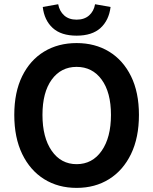

<svg xmlns="http://www.w3.org/2000/svg" viewBox="-20 -893 738 925"><path d="M349.1 12.2Q260.3 12.2 192.6 -30Q125 -72.3 86.9 -151.1Q48.8 -230 48.8 -339.4Q48.8 -448.7 86.9 -526.1Q125 -603.5 192.6 -644.5Q260.3 -685.5 349.1 -685.5Q438 -685.5 505.6 -644.3Q573.2 -603 611.3 -525.6Q649.4 -448.2 649.4 -339.4Q649.4 -230 611.3 -151.1Q573.2 -72.3 505.6 -30Q438 12.2 349.1 12.2ZM349.1 -102.1Q424.8 -102.1 469.7 -166.3Q514.6 -230.5 514.6 -339.4Q514.6 -448.2 469.7 -509.5Q424.8 -570.8 349.1 -570.8Q273.9 -570.8 229.2 -509.5Q184.6 -448.2 184.6 -339.4Q184.6 -230.5 229.2 -166.3Q273.9 -102.1 349.1 -102.1ZM349.1 -721.2Q274.4 -721.2 233.9 -758.3Q193.4 -795.4 186 -859.4L260.3 -872.6Q266.6 -838.9 289.3 -818.6Q312 -798.3 349.1 -798.3Q386.2 -798.3 409.2 -818.6Q432.1 -838.9 438 -872.6L512.7 -859.4Q504.9 -795.4 464.4 -758.3Q423.8 -721.2 349.1 -721.2Z"/></svg>

Font: Akatab ExtraBold
Style: Regular
Weight: 800
Designer: SIL International
Foundry: SIL International
Version: Version 3.000